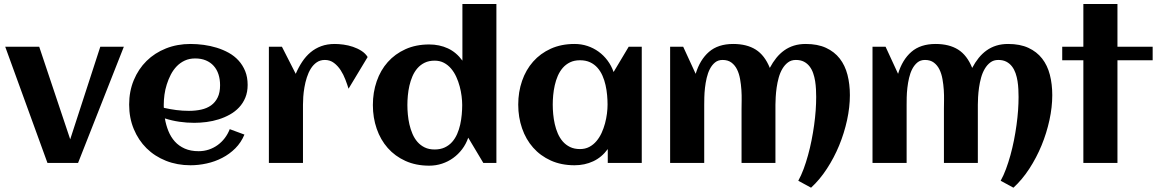

<svg xmlns="http://www.w3.org/2000/svg" viewBox="-20 -791 5623 932"><path d="M358.9 0H210.4L5.4 -564H170.4L320.8 -114.7L466.8 -564H581.1Z M775.4 -267.6Q805.7 -260.7 835.9 -256.8Q866.2 -252.9 897 -252.9Q929.2 -252.9 956.8 -259Q984.4 -265.1 1004.6 -279.5Q1024.9 -293.9 1036.6 -317.9Q1048.3 -341.8 1048.3 -377.4Q1048.3 -406.2 1040.5 -430.2Q1032.7 -454.1 1017.3 -471.2Q1002 -488.3 979.5 -497.8Q957 -507.3 927.2 -507.3Q899.4 -507.3 877.2 -497.1Q855 -486.8 838.1 -469.5Q821.3 -452.1 809.3 -429.2Q797.4 -406.2 789.6 -381.3Q781.7 -356.4 778.3 -331.1Q774.9 -305.7 774.9 -283.2Q774.9 -279.3 774.9 -275.4Q774.9 -271.5 775.4 -267.6ZM1182.1 -378.9Q1182.1 -344.2 1170.9 -317.1Q1159.7 -290 1140.4 -269.5Q1121.1 -249 1095.7 -234.9Q1070.3 -220.7 1041.5 -211.7Q1012.7 -202.6 982.2 -198.7Q951.7 -194.8 922.9 -194.8Q886.2 -194.8 850.6 -200Q814.9 -205.1 780.3 -216.3Q785.6 -184.1 797.4 -155Q809.1 -126 828.6 -104.2Q848.1 -82.5 876.7 -69.8Q905.3 -57.1 944.3 -57.1Q970.2 -57.1 993.7 -64.9Q1017.1 -72.8 1036.6 -86.9Q1056.2 -101.1 1071 -120.6Q1085.9 -140.1 1095.2 -164.1L1166.5 -137.7Q1150.4 -99.1 1122.3 -71Q1094.2 -43 1058.8 -24.7Q1023.4 -6.3 983.6 2.4Q943.8 11.2 904.8 11.2Q840.3 11.2 785.6 -10.5Q731 -32.2 691.4 -71.3Q651.9 -110.4 629.4 -164.6Q606.9 -218.8 606.9 -283.2Q606.9 -347.7 629.4 -401.9Q651.9 -456.1 691.4 -495.1Q731 -534.2 785.6 -555.9Q840.3 -577.6 904.8 -577.6Q936 -577.6 968.8 -573.2Q1001.5 -568.8 1032.2 -559.3Q1063 -549.8 1090.3 -534.7Q1117.7 -519.5 1137.9 -497.3Q1158.2 -475.1 1170.2 -445.8Q1182.1 -416.5 1182.1 -378.9Z M1764.6 -514.2 1671.9 -360.4Q1666 -379.9 1656.7 -404.3Q1647.5 -428.7 1633.8 -450Q1620.1 -471.2 1601.1 -485.6Q1582 -500 1557.1 -500Q1534.2 -500 1517.3 -488.3Q1500.5 -476.6 1488.8 -457.8Q1477.1 -439 1469.5 -415.3Q1461.9 -391.6 1457.8 -367.4Q1453.6 -343.3 1452.1 -321Q1450.7 -298.8 1450.7 -282.7V0H1285.2V-564H1348.6L1415.5 -432.6Q1429.2 -464.4 1446.8 -491Q1464.4 -517.6 1487.3 -536.9Q1510.3 -556.2 1539.3 -566.9Q1568.4 -577.6 1605 -577.6Q1624 -577.6 1647.5 -574.5Q1670.9 -571.3 1693.4 -563.7Q1715.8 -556.2 1734.9 -543.9Q1753.9 -531.7 1764.6 -514.2Z M2389.6 0H2326.2L2252.9 -122.6Q2242.2 -91.8 2223.4 -66.9Q2204.6 -42 2179.9 -24.2Q2155.3 -6.3 2125.7 3.4Q2096.2 13.2 2063.5 13.2Q1999 13.2 1948.2 -9.8Q1897.5 -32.7 1862.3 -72.5Q1827.1 -112.3 1808.6 -166Q1790 -219.7 1790 -281.2Q1790 -342.8 1808.6 -396.5Q1827.1 -450.2 1862.3 -489.7Q1897.5 -529.3 1948.2 -552.2Q1999 -575.2 2063.5 -575.2Q2112.8 -575.2 2154.1 -556.2Q2195.3 -537.1 2224.6 -496.6V-771.5H2389.6ZM2223.6 -281.2Q2223.6 -300.8 2220.7 -324.2Q2217.8 -347.7 2211.4 -371.6Q2205.1 -395.5 2194.8 -418Q2184.6 -440.4 2169.7 -458Q2154.8 -475.6 2135 -486.1Q2115.2 -496.6 2089.8 -496.6Q2062 -496.6 2041.5 -486.6Q2021 -476.6 2006.3 -459.7Q1991.7 -442.9 1982.2 -420.9Q1972.7 -398.9 1967.3 -375Q1961.9 -351.1 1959.7 -326.9Q1957.5 -302.7 1957.5 -281.2Q1957.5 -259.8 1959.7 -235.6Q1961.9 -211.4 1967.3 -187.5Q1972.7 -163.6 1982.2 -141.4Q1991.7 -119.1 2006.3 -102.3Q2021 -85.4 2041.5 -75.4Q2062 -65.4 2089.8 -65.4Q2117.7 -65.4 2138.7 -75.2Q2159.7 -85 2174.6 -101.8Q2189.5 -118.7 2199 -140.4Q2208.5 -162.1 2213.9 -186.3Q2219.2 -210.4 2221.4 -234.9Q2223.6 -259.3 2223.6 -281.2Z M3095.2 0H2930.2V-67.4Q2900.9 -27.3 2859.6 -8.1Q2818.4 11.2 2769 11.2Q2704.6 11.2 2653.8 -11.7Q2603 -34.7 2567.9 -74.5Q2532.7 -114.3 2514.2 -168Q2495.6 -221.7 2495.6 -283.2Q2495.6 -344.7 2514.2 -398.4Q2532.7 -452.1 2567.9 -491.9Q2603 -531.7 2653.8 -554.7Q2704.6 -577.6 2769 -577.6Q2801.8 -577.6 2831.3 -567.9Q2860.8 -558.1 2885.5 -540.3Q2910.2 -522.5 2929 -497.3Q2947.8 -472.2 2958.5 -441.4L3031.7 -564H3095.2ZM2929.2 -283.2Q2929.2 -305.2 2927 -329.6Q2924.8 -354 2919.4 -377.9Q2914.1 -401.9 2904.5 -423.6Q2895 -445.3 2880.1 -462.2Q2865.2 -479 2844.2 -488.8Q2823.2 -498.5 2795.4 -498.5Q2767.6 -498.5 2747.1 -488.5Q2726.6 -478.5 2711.9 -461.7Q2697.3 -444.8 2687.7 -422.9Q2678.2 -400.9 2672.9 -377Q2667.5 -353 2665.3 -328.9Q2663.1 -304.7 2663.1 -283.2Q2663.1 -261.7 2665.3 -237.3Q2667.5 -212.9 2672.9 -189Q2678.2 -165 2687.7 -143.1Q2697.3 -121.1 2711.9 -104.2Q2726.6 -87.4 2747.1 -77.4Q2767.6 -67.4 2795.4 -67.4Q2820.8 -67.4 2840.6 -77.9Q2860.4 -88.4 2875.2 -106Q2890.1 -123.5 2900.4 -146Q2910.6 -168.5 2917 -192.4Q2923.3 -216.3 2926.3 -240Q2929.2 -263.7 2929.2 -283.2Z M4105.5 -329.1Q4105.5 -271 4091.8 -208Q4078.1 -145 4053.5 -85.2Q4028.8 -25.4 3994.1 27.8Q3959.5 81.1 3917 120.1L3855 86.4Q3869.1 61 3880.9 29.3Q3892.6 -2.4 3902.3 -37.6Q3912.1 -72.8 3919.4 -109.9Q3926.8 -147 3931.9 -183.8Q3937 -220.7 3939.5 -255.4Q3941.9 -290 3941.9 -320.3Q3941.9 -337.4 3940.9 -357.4Q3939.9 -377.4 3936.8 -397.5Q3933.6 -417.5 3927.2 -435.8Q3920.9 -454.1 3909.9 -468.5Q3898.9 -482.9 3882.6 -491.5Q3866.2 -500 3843.3 -500Q3820.8 -500 3804.9 -488Q3789.1 -476.1 3777.8 -457Q3766.6 -438 3760 -414.1Q3753.4 -390.1 3750 -366Q3746.6 -341.8 3745.4 -319.8Q3744.1 -297.9 3744.1 -282.7V0H3579.6V-262.7Q3579.6 -279.8 3580.1 -304Q3580.6 -328.1 3578.9 -354.5Q3577.1 -380.9 3572.5 -407Q3567.9 -433.1 3557.9 -453.6Q3547.9 -474.1 3530.8 -487.1Q3513.7 -500 3487.8 -500Q3465.8 -500 3450.9 -487.8Q3436 -475.6 3426 -456.3Q3416 -437 3410.4 -412.8Q3404.8 -388.7 3402.1 -364.5Q3399.4 -340.3 3398.9 -318.6Q3398.4 -296.9 3398.4 -282.7V0H3232.9V-564H3296.4L3356.9 -432.6Q3377.4 -501 3421.6 -539.3Q3465.8 -577.6 3539.1 -577.6Q3605 -577.6 3648.4 -550.3Q3691.9 -522.9 3716.8 -461.4Q3731 -488.3 3748.3 -509.8Q3765.6 -531.2 3786.9 -546.4Q3808.1 -561.5 3834 -569.6Q3859.9 -577.6 3891.1 -577.6Q3948.7 -577.6 3989.5 -558.8Q4030.3 -540 4056.2 -506.8Q4082 -473.6 4093.8 -428Q4105.5 -382.3 4105.5 -329.1Z M5087.9 -329.1Q5087.9 -271 5074.2 -208Q5060.5 -145 5035.9 -85.2Q5011.2 -25.4 4976.6 27.8Q4941.9 81.1 4899.4 120.1L4837.4 86.4Q4851.6 61 4863.3 29.3Q4875 -2.4 4884.8 -37.6Q4894.5 -72.8 4901.9 -109.9Q4909.2 -147 4914.3 -183.8Q4919.4 -220.7 4921.9 -255.4Q4924.3 -290 4924.3 -320.3Q4924.3 -337.4 4923.3 -357.4Q4922.4 -377.4 4919.2 -397.5Q4916 -417.5 4909.7 -435.8Q4903.3 -454.1 4892.3 -468.5Q4881.3 -482.9 4865 -491.5Q4848.6 -500 4825.7 -500Q4803.2 -500 4787.4 -488Q4771.5 -476.1 4760.3 -457Q4749 -438 4742.4 -414.1Q4735.8 -390.1 4732.4 -366Q4729 -341.8 4727.8 -319.8Q4726.6 -297.9 4726.6 -282.7V0H4562V-262.7Q4562 -279.8 4562.5 -304Q4563 -328.1 4561.3 -354.5Q4559.6 -380.9 4554.9 -407Q4550.3 -433.1 4540.3 -453.6Q4530.3 -474.1 4513.2 -487.1Q4496.1 -500 4470.2 -500Q4448.2 -500 4433.3 -487.8Q4418.5 -475.6 4408.4 -456.3Q4398.4 -437 4392.8 -412.8Q4387.2 -388.7 4384.5 -364.5Q4381.8 -340.3 4381.3 -318.6Q4380.9 -296.9 4380.9 -282.7V0H4215.3V-564H4278.8L4339.4 -432.6Q4359.9 -501 4404.1 -539.3Q4448.2 -577.6 4521.5 -577.6Q4587.4 -577.6 4630.9 -550.3Q4674.3 -522.9 4699.2 -461.4Q4713.4 -488.3 4730.7 -509.8Q4748 -531.2 4769.3 -546.4Q4790.5 -561.5 4816.4 -569.6Q4842.3 -577.6 4873.5 -577.6Q4931.2 -577.6 4971.9 -558.8Q5012.7 -540 5038.6 -506.8Q5064.5 -473.6 5076.2 -428Q5087.9 -382.3 5087.9 -329.1Z M5404.3 0H5238.8V-498.5H5136.2V-564H5238.8V-771.5H5404.3V-564H5575.2V-498.5H5404.3Z"/></svg>

Font: Aclonica
Style: Regular
Weight: 400
Designer: Astigmatic (AOETI)
Foundry: Astigmatic (AOETI)
Version: Version 1.000